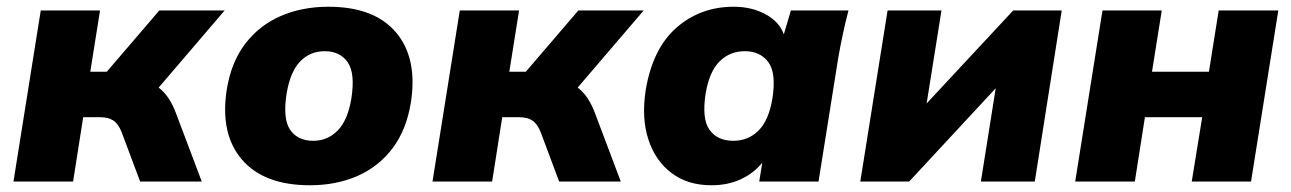

<svg xmlns="http://www.w3.org/2000/svg" viewBox="-20 -539 3834 570"><path d="M20 0 101 -508H277L248 -326H297L453 -508H647L451 -279Q468 -266 480.5 -247Q493 -228 502 -204L579 0H396L341 -147Q331 -172 316 -181.5Q301 -191 278 -191H227L197 0Z M633 0ZM900 11Q764 11 698.5 -65Q633 -141 653 -272Q666 -354 708 -409Q750 -464 813.5 -491.5Q877 -519 955 -519Q1091 -519 1155.5 -443Q1220 -367 1200 -236Q1187 -154 1145.5 -99Q1104 -44 1041 -16.5Q978 11 900 11ZM910 -121Q952 -121 982 -151Q1012 -181 1023 -246Q1035 -322 1012 -354.5Q989 -387 944 -387Q901 -387 871.5 -357Q842 -327 831 -262Q819 -186 841.5 -153.5Q864 -121 910 -121Z M1264 0 1345 -508H1521L1492 -326H1541L1697 -508H1891L1695 -279Q1712 -266 1724.5 -247Q1737 -228 1746 -204L1823 0H1640L1585 -147Q1575 -172 1560 -181.5Q1545 -191 1522 -191H1471L1441 0Z M1884 0ZM2092 11Q2022 11 1974 -25Q1926 -61 1905 -124.5Q1884 -188 1897 -272Q1918 -396 1989 -457.5Q2060 -519 2158 -519Q2212 -519 2253 -496.5Q2294 -474 2307 -437L2328 -508H2499Q2490 -474 2482.5 -439Q2475 -404 2469 -370L2410 0H2234L2243 -56Q2218 -25 2179.5 -7Q2141 11 2092 11ZM2157 -121Q2201 -121 2231.5 -151Q2262 -181 2273 -246Q2285 -322 2261 -354.5Q2237 -387 2191 -387Q2147 -387 2116.5 -357Q2086 -327 2075 -262Q2063 -186 2086.5 -153.5Q2110 -121 2157 -121Z M2534 0 2615 -508H2775L2731 -232L2988 -508H3132L3052 0H2892L2936 -277L2679 0Z M3172 0 3253 -508H3429L3400 -326H3569L3598 -508H3775L3694 0H3518L3549 -191H3379L3349 0Z"/></svg>

Font: Winston ExtraBold
Style: Italic
Weight: 800
Italic angle: -9°
Designer: Original fonts by Vernon Adams / Changes by Cristiano Sobral
Foundry: Original fonts by Vernon Adams / Changes by Cristiano Sobral
Version: Version 2.503;July 17, 2020;FontCreator 13.0.0.2655 64-bit